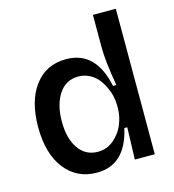

<svg xmlns="http://www.w3.org/2000/svg" viewBox="-106 -787 808 890"><g transform="rotate(-15 297.5 -342.5)"><path d="M251 13.2Q155.3 13.2 98.1 -59.8Q41 -132.8 41 -261.2Q41 -385.7 95.7 -459Q150.4 -532.2 247.1 -532.2Q389.2 -532.2 425.8 -356H441.9Q420.9 -474.6 420.9 -541V-698.2H530.8V0H435.1L439.9 -153.8H425.8Q388.7 13.2 251 13.2ZM279.8 -79.1Q323.7 -79.1 356.9 -107.4Q390.1 -135.7 405.5 -174.3Q420.9 -212.9 420.9 -252V-264.2Q420.9 -285.2 415.8 -308.1Q410.6 -331.1 399.4 -354.7Q388.2 -378.4 372.3 -397.2Q356.4 -416 332.5 -428Q308.6 -439.9 280.8 -439.9Q221.2 -439.9 187.5 -389.4Q153.8 -338.9 153.8 -256.8Q153.8 -175.8 187.5 -127.4Q221.2 -79.1 279.8 -79.1Z"/></g></svg>

Font: Bricolage Grotesque Medium
Style: Regular
Weight: 500
Designer: Mathieu Triay
Foundry: Atelier Triay
Version: Version 1.000;gftools[0.9.30]